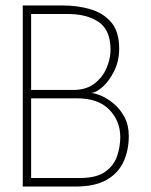

<svg xmlns="http://www.w3.org/2000/svg" viewBox="-20 -680 550 700"><path d="M63 -660H210.5Q262.5 -660 309.2 -646.5Q356 -633 385.2 -599Q414.5 -565 414.5 -502.5Q414.5 -458.5 397 -422.5Q379.5 -386.5 355.5 -364.5Q331.5 -342.5 312 -341Q326.5 -340.5 349.2 -330.8Q372 -321 395 -301.8Q418 -282.5 433.8 -253.2Q449.5 -224 449.5 -184Q449.5 -131 429.8 -89.2Q410 -47.5 367.8 -23.8Q325.5 0 257 0H63ZM93.5 -31H271Q331.5 -31 363.2 -53.5Q395 -76 406.8 -110.5Q418.5 -145 418.5 -180Q418.5 -239 378.5 -280.2Q338.5 -321.5 261 -321.5H93.5ZM93.5 -352H246.5Q294 -352 324 -375Q354 -398 368.5 -432Q383 -466 383 -498.5Q383 -570 340.2 -599.5Q297.5 -629 226.5 -629H93.5Z"/></svg>

Font: League Spartan Thin Thin
Style: Regular
Weight: 250
Version: Version 2.002